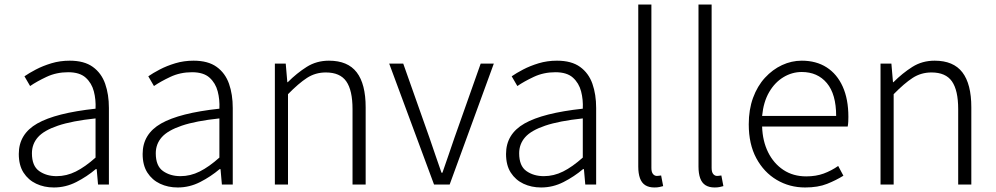

<svg xmlns="http://www.w3.org/2000/svg" viewBox="-20 -815 4401 848"><path d="M218 13Q175 13 140 -3.5Q105 -20 84 -52.5Q63 -85 63 -135Q63 -223 144.5 -269.5Q226 -316 402 -335Q404 -375 394.5 -411.5Q385 -448 358.5 -472Q332 -496 281 -496Q229 -496 185.5 -475.5Q142 -455 113 -435L88 -478Q108 -492 138.5 -508Q169 -524 207 -535.5Q245 -547 288 -547Q352 -547 390 -519.5Q428 -492 444.5 -445Q461 -398 461 -338V0H413L407 -68H403Q364 -35 317 -11Q270 13 218 13ZM230 -37Q274 -37 315 -57.5Q356 -78 402 -119V-292Q298 -281 236 -260Q174 -239 147.5 -209Q121 -179 121 -138Q121 -82 153 -59.5Q185 -37 230 -37Z M765 13Q722 13 687 -3.5Q652 -20 631 -52.5Q610 -85 610 -135Q610 -223 691.5 -269.5Q773 -316 949 -335Q951 -375 941.5 -411.5Q932 -448 905.5 -472Q879 -496 828 -496Q776 -496 732.5 -475.5Q689 -455 660 -435L635 -478Q655 -492 685.5 -508Q716 -524 754 -535.5Q792 -547 835 -547Q899 -547 937 -519.5Q975 -492 991.5 -445Q1008 -398 1008 -338V0H960L954 -68H950Q911 -35 864 -11Q817 13 765 13ZM777 -37Q821 -37 862 -57.5Q903 -78 949 -119V-292Q845 -281 783 -260Q721 -239 694.5 -209Q668 -179 668 -138Q668 -82 700 -59.5Q732 -37 777 -37Z M1194 0V-534H1242L1249 -452H1251Q1291 -492 1334.5 -519.5Q1378 -547 1433 -547Q1516 -547 1555.5 -495.5Q1595 -444 1595 -341V0H1537V-333Q1537 -416 1509.5 -455.5Q1482 -495 1419 -495Q1373 -495 1336 -471Q1299 -447 1252 -399V0Z M1897 0 1699 -534H1761L1877 -206Q1890 -168 1903.5 -128.5Q1917 -89 1930 -52H1934Q1947 -89 1960.5 -128.5Q1974 -168 1987 -206L2103 -534H2161L1966 0Z M2370 13Q2327 13 2292 -3.5Q2257 -20 2236 -52.5Q2215 -85 2215 -135Q2215 -223 2296.5 -269.5Q2378 -316 2554 -335Q2556 -375 2546.5 -411.5Q2537 -448 2510.5 -472Q2484 -496 2433 -496Q2381 -496 2337.5 -475.5Q2294 -455 2265 -435L2240 -478Q2260 -492 2290.5 -508Q2321 -524 2359 -535.5Q2397 -547 2440 -547Q2504 -547 2542 -519.5Q2580 -492 2596.5 -445Q2613 -398 2613 -338V0H2565L2559 -68H2555Q2516 -35 2469 -11Q2422 13 2370 13ZM2382 -37Q2426 -37 2467 -57.5Q2508 -78 2554 -119V-292Q2450 -281 2388 -260Q2326 -239 2299.5 -209Q2273 -179 2273 -138Q2273 -82 2305 -59.5Q2337 -37 2382 -37Z M2870 13Q2846 13 2830 3Q2814 -7 2806.5 -28Q2799 -49 2799 -79V-795H2857V-73Q2857 -55 2864 -46.5Q2871 -38 2881 -38Q2884 -38 2888 -38.5Q2892 -39 2900 -40L2909 7Q2901 9 2892.5 11Q2884 13 2870 13Z M3136 13Q3112 13 3096 3Q3080 -7 3072.5 -28Q3065 -49 3065 -79V-795H3123V-73Q3123 -55 3130 -46.5Q3137 -38 3147 -38Q3150 -38 3154 -38.5Q3158 -39 3166 -40L3175 7Q3167 9 3158.5 11Q3150 13 3136 13Z M3536 13Q3467 13 3410.5 -20.5Q3354 -54 3320.5 -116Q3287 -178 3287 -266Q3287 -331 3306 -383Q3325 -435 3358.5 -471.5Q3392 -508 3434 -527.5Q3476 -547 3521 -547Q3585 -547 3631 -517.5Q3677 -488 3702 -432.5Q3727 -377 3727 -299Q3727 -288 3726.5 -277.5Q3726 -267 3724 -256H3346Q3348 -192 3372.5 -142.5Q3397 -93 3440 -64.5Q3483 -36 3541 -36Q3584 -36 3618 -48.5Q3652 -61 3682 -82L3705 -39Q3673 -19 3633 -3Q3593 13 3536 13ZM3346 -303H3673Q3673 -399 3632 -448Q3591 -497 3521 -497Q3478 -497 3440 -474Q3402 -451 3377 -408Q3352 -365 3346 -303Z M3869 0V-534H3917L3924 -452H3926Q3966 -492 4009.5 -519.5Q4053 -547 4108 -547Q4191 -547 4230.5 -495.5Q4270 -444 4270 -341V0H4212V-333Q4212 -416 4184.5 -455.5Q4157 -495 4094 -495Q4048 -495 4011 -471Q3974 -447 3927 -399V0Z"/></svg>

Font: Noto Sans HK Thin Light
Style: Regular
Weight: 300
Version: Version 2.004-H2;hotconv 1.0.118;makeotfexe 2.5.65603